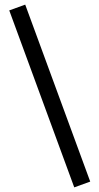

<svg xmlns="http://www.w3.org/2000/svg" viewBox="-20 -760 430 830"><path d="M20 -715 89 -740 370 25 301 50Z"/></svg>

Font: Oxanium ExtraLight
Style: Regular
Weight: 400
Version: Version 2.000